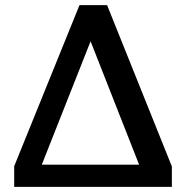

<svg xmlns="http://www.w3.org/2000/svg" viewBox="-20 -724 721 744"><path d="M395 -704 646 -79V0H35V-80L288 -704ZM142 -86H519L331 -564Z"/></svg>

Font: Bitter SemiBold
Style: Regular
Weight: 600
Designer: Sol Matas, and Bitter project Authors
Foundry: Sol Matas
Version: Version 2.001